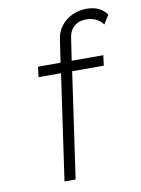

<svg xmlns="http://www.w3.org/2000/svg" viewBox="-84 -792 622 849"><g transform="rotate(-10 227.5 -367.5)"><path d="M136 0 204 -474H103L109 -520H210L225 -621Q229 -654 248 -679.5Q267 -705 297 -720Q327 -735 364 -735Q396 -735 418.5 -724Q441 -713 455 -693L430 -653Q414 -674 394 -681.5Q374 -689 355 -689Q332 -689 315.5 -681Q299 -673 288.5 -657.5Q278 -642 275 -620L260 -520H402L396 -474H254L186 0Z"/></g></svg>

Font: Lexend ExtLt
Style: Italic
Weight: 250
Italic angle: -8.13011°
Designer: Bonnie Shaver-Troup, Thomas Jockin
Foundry: Lexend
Version: Version 1.007